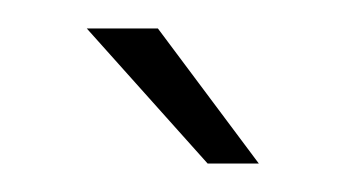

<svg xmlns="http://www.w3.org/2000/svg" viewBox="-20 -868 237 135"><path d="M41 -848H91L162 -753H126Z"/></svg>

Font: TypoPRO Bebas Neue
Style: Regular
Weight: 400
Designer: Ryoichi Tsunekawa
Foundry: Ryoichi Tsunekawa
Version: Version 001.003